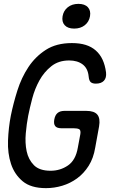

<svg xmlns="http://www.w3.org/2000/svg" viewBox="-20 -964 640 994"><path d="M396 -270Q399 -290 390 -295Q381 -300 361 -300H298Q275 -300 266 -311Q257 -322 261 -345Q265 -368 278 -379Q291 -390 314 -390H427Q468 -390 484 -370.5Q500 -351 493 -310L473 -200Q464 -145 439 -105.5Q414 -66 379 -40.5Q344 -15 302.5 -2.5Q261 10 218 10Q140 10 97.5 -25.5Q55 -61 37 -115.5Q19 -170 21.5 -236.5Q24 -303 36 -365Q49 -429 70 -495.5Q91 -562 127 -616.5Q163 -671 217.5 -706Q272 -741 352 -741Q393 -741 423.5 -731.5Q454 -722 476 -702.5Q498 -683 511 -655Q524 -627 529 -589Q532 -561 518 -546Q504 -531 476 -531Q459 -531 450 -538.5Q441 -546 439 -568Q435 -610 408 -630.5Q381 -651 338 -651Q283 -651 245.5 -621Q208 -591 184 -547.5Q160 -504 147 -454.5Q134 -405 126 -365Q118 -324 113.5 -274Q109 -224 118 -181Q127 -138 155.5 -109Q184 -80 242 -80Q292 -80 332 -107.5Q372 -135 383 -200ZM364 -816Q331 -816 315 -833.5Q299 -851 304 -880Q309 -909 331 -926.5Q353 -944 386 -944Q419 -944 435 -926.5Q451 -909 446 -880Q441 -851 419 -833.5Q397 -816 364 -816Z"/></svg>

Font: Maple Mono Normal NL
Style: Italic
Weight: 400
Italic angle: -10°
Monospace: yes
Designer: subframe7536
Version: Version 7.000